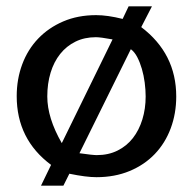

<svg xmlns="http://www.w3.org/2000/svg" viewBox="-20 -549 610 609"><path d="M286 13Q253 13 200 2L181 40H110L142 -26Q33 -107 33 -244Q33 -298 50.5 -345Q68 -392 101 -426.5Q134 -461 180.5 -481Q227 -501 285 -501Q321 -501 369 -489L388 -529H462L428 -463Q539 -379 539 -243Q539 -189 521.5 -142Q504 -95 471 -60.5Q438 -26 391 -6.5Q344 13 286 13ZM395 -393 232 -63Q274 -57 287 -57Q324 -57 353 -71.5Q382 -86 401.5 -111Q421 -136 431.5 -170Q442 -204 442 -243Q442 -264 439 -287Q436 -310 430 -330.5Q424 -351 415.5 -367.5Q407 -384 395 -393ZM284 -431Q248 -431 219.5 -417Q191 -403 171 -378Q151 -353 140.5 -318.5Q130 -284 130 -243Q130 -175 176 -95L337 -424Q299 -431 284 -431Z"/></svg>

Font: Cabin
Style: Regular
Weight: 400
Designer: Pablo Impallari
Foundry: Pablo Impallari
Version: Version 1.007